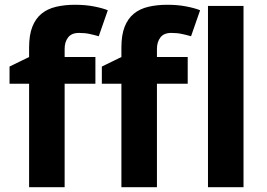

<svg xmlns="http://www.w3.org/2000/svg" viewBox="-20 -785 1119 805"><path d="M20 -506 102 -546V-586Q102 -638 115.5 -672.5Q129 -707 154 -727.5Q179 -748 215 -756.5Q251 -765 295 -765Q338 -765 374 -758Q410 -751 432 -742L394 -633Q377 -638 356.5 -642.5Q336 -647 311 -647Q280 -647 265.5 -628Q251 -609 251 -580V-546H380V-434H251V0H102V-434H20ZM407 -506 489 -546V-586Q489 -638 502.5 -672.5Q516 -707 541 -727.5Q566 -748 602 -756.5Q638 -765 682 -765Q725 -765 761 -758Q797 -751 819 -742L781 -633Q764 -638 743.5 -642.5Q723 -647 698 -647Q667 -647 652.5 -628Q638 -609 638 -580V-546H767V-434H638V0H489V-434H407ZM1001 0H852V-760H1001Z"/></svg>

Font: BC Sans
Style: Bold
Weight: 700
Designer: Monotype Design Team
Province of B.C.
Foundry: Monotype Imaging Inc.
Version: Version 2.000;GOOG;noto-source:20170915:90ef993387c0